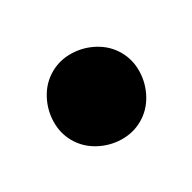

<svg xmlns="http://www.w3.org/2000/svg" viewBox="-46 -816 191 191"><g transform="rotate(30 50.0 -720.0)"><path d="M0 -720Q0 -707 7 -695.5Q14 -684 25.5 -677Q37 -670 50 -670Q63 -670 74.5 -677Q86 -684 93 -695.5Q100 -707 100 -720Q100 -733 93 -744.5Q86 -756 74.5 -763Q63 -770 50 -770Q37 -770 25.5 -763Q14 -756 7 -744.5Q0 -733 0 -720Z"/></g></svg>

Font: Linefont
Style: Regular
Weight: 400
Monospace: yes
Version: Version 3.002;gftools[0.9.33]